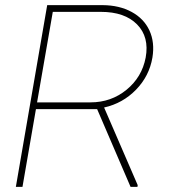

<svg xmlns="http://www.w3.org/2000/svg" viewBox="-20 -731 680 751"><path d="M359.9 -304.2H120.6L67.9 0H42L164.6 -710.9H382.3Q446.8 -710.4 494.9 -684.3Q543 -658.2 564.5 -611.8Q585.9 -565.4 576.2 -505.9Q564 -433.6 512 -380.1Q460 -326.7 387.2 -310.5L518.6 -6.8L517.6 0H490.7ZM125 -330.6H334Q414.6 -330.6 474.9 -379.9Q535.2 -429.2 549.8 -505.9Q564.5 -586.4 516.1 -635.5Q467.8 -684.6 374.5 -684.6H186.5Z"/></svg>

Font: TypoPRO Roboto
Style: Italic
Weight: 250
Italic angle: -12°
Designer: Google
Version: Version 2.136; 2016